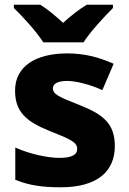

<svg xmlns="http://www.w3.org/2000/svg" viewBox="-20 -786 549 816"><path d="M164 -606H335C364 -652 425 -717 460 -752V-766H349C314 -745 283 -720 248 -689C214 -720 186 -744 151 -766H39V-752C76 -716 135 -652 164 -606ZM468 -165C468 -260 419 -299 322 -338C228 -375 205 -385 205 -411C205 -431 227 -442 266 -442C303 -442 362 -427 415 -403L463 -515C397 -544 338 -559 266 -559C133 -559 44 -505 44 -401C44 -310 92 -270 187 -231C283 -193 308 -181 308 -153C308 -128 285 -115 232 -115C186 -115 109 -130 45 -159V-22C104 2 160 10 238 10C398 10 468 -61 468 -165Z"/></svg>

Font: Noto Sans Myanmar UI ExtraBold
Style: Regular
Weight: 800
Designer: Monotype Design Team
Foundry: Monotype Imaging Inc.
Version: Version 2.103